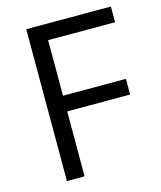

<svg xmlns="http://www.w3.org/2000/svg" viewBox="-108 -793 732 872"><g transform="rotate(-15 258.0 -357.0)"><path d="M181.2 0H98.1V-713.9H496.1V-640.1H181.2V-378.9H477.1V-305.2H181.2Z"/></g></svg>

Font: f01836669
Style: Regular
Weight: 400
Foundry: Ascender Corporation
Version: Version 1.10